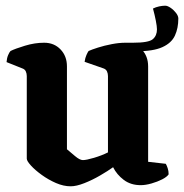

<svg xmlns="http://www.w3.org/2000/svg" viewBox="-20 -650 646 674"><path d="M228 4Q203 4 176.5 -7.5Q150 -19 126.5 -36Q103 -53 88.5 -69Q74 -85 74 -93V-383Q74 -392 70.5 -399.5Q67 -407 58 -410L3 -432Q4 -446 8.5 -456.5Q13 -467 17 -471Q33 -479 67.5 -489.5Q102 -500 135 -500Q170 -500 192.5 -476.5Q215 -453 215 -417V-126Q227 -116 243.5 -102Q260 -88 271 -88Q283 -88 310 -96Q337 -104 359 -115V-383Q359 -392 355.5 -399.5Q352 -407 343 -410L277 -433Q279 -447 283.5 -457Q288 -467 291 -471Q302 -476 324 -483Q346 -490 372 -495Q398 -500 420 -500Q455 -500 477.5 -476.5Q500 -453 500 -417V-82L562 -75Q565 -70 568.5 -60Q572 -50 572 -38Q566 -29 549.5 -20.5Q533 -12 512 -6Q491 0 474 0Q439 0 414.5 -18.5Q390 -37 377 -63Q359 -50 331.5 -34Q304 -18 276 -7Q248 4 228 4ZM420 -475V-500H447Q502 -500 516.5 -512.5Q531 -525 531 -547Q531 -557 527 -577.5Q523 -598 517 -620Q527 -625 538.5 -627.5Q550 -630 560 -630Q568 -630 579 -622.5Q590 -615 598 -604.5Q606 -594 606 -585Q606 -551 594 -525Q582 -499 550 -484.5Q518 -470 460 -470Q453 -470 441.5 -471Q430 -472 420 -475Z"/></svg>

Font: Texturina 72pt ExtraBold
Style: Regular
Weight: 800
Designer: Guillermo Torres Carreño
Foundry: Omnibus-Type
Version: Version 1.002; ttfautohint (v1.8.3)